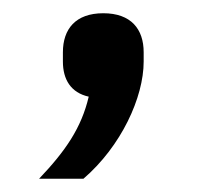

<svg xmlns="http://www.w3.org/2000/svg" viewBox="-20 -137 312 290"><path d="M136 -117C94 -117 75 -93 75 -58V-44C75 -17 87 3 114 9C103 56 79 91 39 133H106C163 84 197 10 197 -44V-58C197 -93 178 -117 136 -117Z"/></svg>

Font: IBM Plex Devanagari
Style: Regular
Weight: 400
Designer: Mike Abbink, Paul van der Laan, Pieter van Rosmalen, Erin McLaughlin
Foundry: Bold Monday
Version: Version 1.0